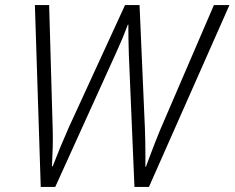

<svg xmlns="http://www.w3.org/2000/svg" viewBox="-20 -734 921 754"><path d="M140 0 117 -714H173L187 -225Q188 -190 187 -153Q186 -116 184 -81H187Q200 -115 215.5 -152.5Q231 -190 249 -231L471 -714H528L549 -232Q550 -207 550.5 -179.5Q551 -152 551 -126.5Q551 -101 551 -79H553Q561 -101 570 -124.5Q579 -148 588.5 -173Q598 -198 609 -224L820 -714H881L565 0H508L486 -520Q485 -550 484.5 -579.5Q484 -609 484 -637H482Q472 -610 462 -586Q452 -562 437 -529L197 0Z"/></svg>

Font: Noto Sans Display Light
Style: Italic
Weight: 300
Italic angle: -12°
Designer: Monotype Design Team
Foundry: Monotype Imaging Inc.
Version: Version 2.003